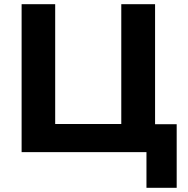

<svg xmlns="http://www.w3.org/2000/svg" viewBox="-20 -725 896 915"><path d="M678 170V0H83V-705H243V-134H558V-705H719V-133H822V170Z"/></svg>

Font: Nunito Sans 9pt ExtraBold
Style: Regular
Weight: 800
Version: Version 3.101;gftools[0.9.27]